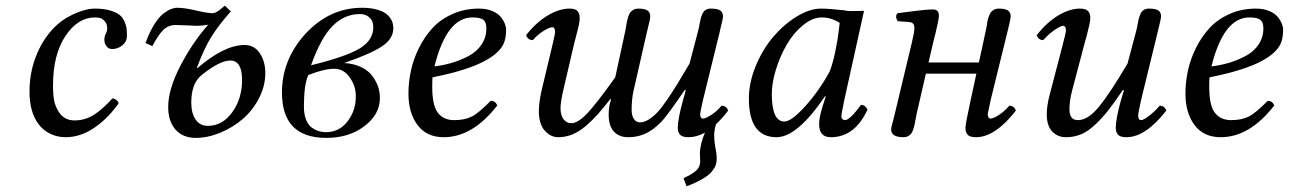

<svg xmlns="http://www.w3.org/2000/svg" viewBox="-20 -469 4498 670"><path d="M209 9.8Q179.2 9.8 153.8 -2.9Q128.4 -16.1 112.8 -38.1Q83 -79.6 83 -148.9Q83 -214.4 105 -271.2Q127 -328.1 165 -368.7Q194.8 -400.4 236.8 -419.7Q278.8 -439 311 -439Q342.3 -439 364.3 -432.4Q386.2 -425.8 397.5 -416.7Q408.7 -407.7 414.8 -393.1Q420.9 -378.4 421.9 -368.2Q422.9 -357.9 422.9 -342.8Q422.9 -324.2 407.2 -311Q391.6 -297.9 371.1 -297.9Q358.9 -297.9 351.6 -307.6Q344.2 -317.4 344.2 -330.1Q344.2 -342.3 349.1 -351.1Q354 -359.4 354 -370.1Q354 -385.3 345.9 -394.5Q337.9 -403.8 329.6 -406Q321.3 -408.2 312 -408.2Q251.5 -408.2 208.3 -343.3Q165 -278.3 165 -170.9Q165 -129.4 171.1 -108.9Q177.2 -88.4 189.9 -71.8Q208 -48.8 240.2 -48.8Q277.3 -48.8 308.1 -68.6Q338.9 -88.4 372.1 -125.5Q378.9 -125.5 385.5 -120.6Q392.1 -115.7 394 -108.4Q356 -54.7 308.1 -22.5Q260.3 9.8 209 9.8Z M705.6 -29.8Q755.9 -29.8 790.3 -77.1Q824.7 -124.5 824.7 -189.9Q824.7 -257.8 783.7 -257.8Q746.6 -257.8 683.6 -207Q647.5 -178.7 647.5 -110.8Q647.5 -73.7 662.6 -51.8Q677.7 -29.8 705.6 -29.8ZM905.8 -213.9Q905.8 -168.5 883.5 -125.7Q861.3 -83 826.4 -53.2Q791.5 -23.4 748 -5.6Q704.6 12.2 662.6 12.2Q618.2 12.2 592.5 -16.8Q566.9 -45.9 566.9 -95.2Q566.9 -156.7 608.6 -237.8Q650.4 -318.8 706.5 -382.8Q683.1 -378.9 667.5 -378.9Q657.7 -378.9 632.8 -380.4Q607.9 -381.8 593.8 -381.8Q566.9 -381.8 549.3 -364Q531.7 -346.2 511.7 -308.1L487.8 -318.8Q501.5 -356.9 518.1 -383.3Q534.7 -409.7 550 -421.4Q565.4 -433.1 576.9 -437.5Q588.4 -441.9 598.6 -441.9Q624 -441.9 664.1 -432.4Q704.1 -422.9 721.7 -422.9Q727.1 -422.9 733.4 -426Q739.7 -429.2 743.7 -432.1Q747.6 -435.1 755.1 -441.4Q762.7 -447.8 764.6 -449.2L785.6 -429.2Q746.1 -385.3 719.2 -343.3Q692.4 -301.3 666.5 -231H668.5Q762.7 -312 833.5 -312Q867.2 -312 886.5 -283.4Q905.8 -254.9 905.8 -213.9Z M1221.7 -133.8Q1221.7 -168.9 1200.4 -199Q1179.2 -229 1146.5 -229Q1110.4 -229 1055.7 -207Q1040.5 -172.9 1040.5 -97.2Q1040.5 -70.3 1048.1 -51.3Q1055.7 -32.2 1068.4 -23.4Q1081.1 -14.6 1092.8 -11.2Q1104.5 -7.8 1117.7 -7.8Q1163.6 -7.8 1192.6 -45.2Q1221.7 -82.5 1221.7 -133.8ZM1282.7 -374Q1282.7 -383.3 1279.8 -392.6Q1276.9 -401.9 1265.6 -410.9Q1254.4 -419.9 1235.8 -419.9Q1182.1 -419.9 1140.9 -378.7Q1099.6 -337.4 1065.4 -241.2Q1185.5 -270.5 1234.1 -299.3Q1282.7 -328.1 1282.7 -374ZM1243.7 -441.9Q1269.5 -441.9 1289.6 -437Q1309.6 -432.1 1321.3 -425Q1333 -418 1340.3 -408Q1347.7 -397.9 1350.1 -388.9Q1352.5 -379.9 1352.5 -370.1Q1352.5 -333.5 1312.7 -307.1Q1272.9 -280.8 1180.7 -249Q1209.5 -247.6 1232.2 -238.3Q1254.9 -229 1268.3 -216.1Q1281.7 -203.1 1290.5 -186.5Q1299.3 -169.9 1302.5 -155.5Q1305.7 -141.1 1305.7 -127Q1305.7 -69.8 1251.7 -28.8Q1197.8 12.2 1118.7 12.2Q963.9 12.2 963.9 -146Q963.9 -261.7 1046.9 -352.1Q1130.9 -441.9 1243.7 -441.9Z M1677.2 -370.1Q1677.2 -391.6 1666.5 -399.9Q1655.8 -408.2 1628.4 -408.2Q1538.6 -408.2 1496.1 -237.3Q1528.3 -241.2 1557.1 -249.8Q1585.9 -258.3 1614.5 -273.2Q1643.1 -288.1 1660.2 -313.2Q1677.2 -338.4 1677.2 -370.1ZM1489.3 -199.2Q1488.3 -191.4 1488.3 -165Q1488.3 -101.1 1508.1 -75.4Q1527.8 -49.8 1564.5 -49.8Q1601.6 -49.8 1626.2 -62.3Q1650.9 -74.7 1692.4 -117.2Q1708.5 -117.2 1715.3 -101.1Q1629.4 9.8 1528.3 9.8Q1468.8 9.8 1437 -32.7Q1405.3 -75.2 1405.3 -142.1Q1405.3 -181.6 1413.8 -221.9Q1422.4 -262.2 1441.9 -301.5Q1461.4 -340.8 1489.3 -371.1Q1517.1 -401.4 1559.1 -420.2Q1601.1 -439 1651.4 -439Q1676.8 -439 1696.3 -431.2Q1715.8 -423.3 1726.1 -411.4Q1736.3 -399.4 1741.2 -387.5Q1746.1 -375.5 1746.1 -365.2Q1746.1 -332.5 1735.8 -313Q1696.8 -239.7 1489.3 -199.2Z M2104 -69.8Q2104 -96.7 2112.3 -122.1L2110.4 -124Q2085 -91.8 2066.7 -71Q2048.3 -50.3 2024.9 -30Q2001.5 -9.8 1977.5 0Q1953.6 9.8 1928.2 9.8Q1901.4 9.8 1880.9 -13.2Q1860.4 -36.1 1860.4 -82Q1860.4 -108.4 1869.1 -149.9L1906.2 -305.2Q1917 -350.6 1917 -356.9Q1917 -374 1907.2 -374Q1897.9 -374 1877.4 -361.6Q1856.9 -349.1 1839.4 -329.1Q1821.8 -329.1 1815.9 -346.2Q1850.1 -390.1 1890.6 -414.6Q1931.2 -439 1967.3 -439Q1987.8 -439 1995.4 -430.4Q2002.9 -421.9 2002.9 -405.8Q2002.9 -397 2000.2 -383.5Q1997.6 -370.1 1990.7 -344.7L1982.9 -314L1946.3 -157.2Q1936 -112.3 1936 -91.8Q1936 -66.4 1946.8 -52.7Q1957.5 -39.1 1973.1 -39.1Q1996.6 -39.1 2029.1 -73.2Q2061.5 -107.4 2127 -199.2L2161.1 -356.9Q2162.6 -363.3 2164.6 -375.7Q2166.5 -388.2 2168 -395Q2169.4 -401.9 2172.6 -411.6Q2175.8 -421.4 2179.9 -426.3Q2184.1 -431.2 2190.9 -435.1Q2197.8 -439 2207 -439Q2230 -439 2239.5 -432.4Q2249 -425.8 2249 -412.1Q2249 -406.7 2246.8 -396.2Q2244.6 -385.7 2241 -371.6Q2237.3 -357.4 2236.3 -352.1L2190.9 -152.8Q2184.1 -122.6 2184.1 -85.9Q2184.1 -65.9 2191.9 -54Q2199.7 -42 2213.4 -42Q2228 -42 2243.9 -52Q2259.8 -62 2273.9 -76.9Q2288.1 -91.8 2308.1 -121.3Q2328.1 -150.9 2344.2 -176.8L2386.2 -247.1L2415 -356.9Q2417.5 -365.2 2420.2 -379.6Q2422.9 -394 2424.8 -402.6Q2426.8 -411.1 2431.2 -420.7Q2435.5 -430.2 2442.9 -434.6Q2450.2 -439 2460.9 -439Q2483.9 -439 2493.4 -432.4Q2502.9 -425.8 2502.9 -412.1Q2502.9 -406.7 2500.5 -396L2494.6 -372.1Q2491.7 -358.9 2490.2 -352.1L2434.1 -124Q2423.3 -76.7 2423.3 -71.8Q2423.3 -55.2 2433.1 -55.2Q2441.9 -55.2 2461.2 -67.4Q2480.5 -79.6 2498 -100.1Q2515.1 -100.1 2521 -83Q2498.5 -54.2 2479 -36.1Q2472.2 -16.6 2472.2 2.9Q2472.2 22.5 2476.1 44.9Q2481 66.9 2481 85Q2481 96.7 2477.8 106.4Q2474.6 116.2 2464.6 128.9Q2454.6 141.6 2432.4 154.8Q2410.2 168 2376 181.2L2365.2 152.8Q2379.4 146 2387.5 141.6Q2395.5 137.2 2405 129.9Q2414.6 122.6 2418.9 113.8Q2423.3 105 2423.3 94.2Q2423.3 92.3 2422.9 83.5Q2422.4 74.7 2422.4 67.9Q2422.4 35.2 2439.9 -6.3Q2411.6 9.8 2382.3 9.8Q2361.3 9.8 2353.3 1.2Q2345.2 -7.3 2345.2 -22.9Q2345.2 -52.7 2362.3 -115.2L2373 -153.8L2370.1 -155.8Q2315.4 -75.7 2293.9 -50.8Q2250 -1.5 2200.2 7.3Q2186.5 9.8 2171.4 9.8Q2140.6 9.8 2122.3 -9.8Q2104 -29.3 2104 -69.8Z M2925.3 -433.1Q2934.1 -430.7 2945.1 -430.4Q2956.1 -430.2 2972.7 -430.7Q2989.3 -431.2 2995.1 -431.2L2926.3 -120.1Q2916 -70.3 2916 -64Q2916 -56.2 2920.2 -53Q2924.3 -49.8 2928.2 -49.8Q2945.8 -49.8 2984.4 -103Q2990.7 -103 2995.4 -100.3Q3000 -97.7 3001.5 -95.2L3007.3 -86.9Q2963.4 9.8 2878.9 9.8Q2838.4 9.8 2838.4 -35.2Q2838.4 -57.1 2848.1 -89.8L2861.3 -131.8L2859.4 -133.8Q2762.2 9.8 2689.9 9.8Q2593.3 9.8 2593.3 -125Q2593.3 -181.6 2617.7 -240Q2642.1 -298.3 2679 -341.3Q2715.8 -384.3 2760.7 -411.6Q2805.7 -439 2845.2 -439Q2871.6 -439 2925.3 -433.1ZM2875 -219.2Q2886.2 -247.6 2895 -290Q2903.8 -332.5 2906.7 -360.8L2910.2 -389.2Q2880.4 -408.2 2848.1 -408.2Q2815.4 -408.2 2782.5 -381.3Q2749.5 -354.5 2726.1 -314.5Q2702.6 -274.4 2688 -227.5Q2673.3 -180.7 2673.3 -141.1Q2673.3 -44.9 2717.3 -44.9Q2741.7 -44.9 2790 -98.4Q2838.4 -151.9 2875 -219.2Z M3102.5 -71.8 3162.1 -320.8Q3170.9 -357.4 3170.9 -372.1Q3170.9 -390.6 3152.8 -392.1L3112.8 -395Q3102.1 -411.6 3111.8 -422.9L3145.5 -427.2L3180.2 -431.6Q3192.4 -433.1 3208.5 -434.6Q3224.6 -436 3235.8 -436Q3256.3 -436 3256.3 -415Q3256.3 -407.2 3253.7 -394Q3251 -380.9 3245.1 -355.5L3236.3 -320.3L3220.2 -251H3396L3418.9 -356.9Q3420.4 -363.8 3422.9 -376L3425.8 -395.5Q3427.2 -402.3 3430.7 -411.9Q3434.1 -421.4 3438 -426.5Q3441.9 -431.6 3448.7 -435.3Q3455.6 -439 3464.8 -439Q3487.8 -439 3497.3 -432.4Q3506.8 -425.8 3506.8 -412.1Q3506.8 -406.7 3504.4 -396L3499 -372.1Q3495.6 -358.9 3494.1 -352.1L3438 -124Q3426.8 -74.2 3426.8 -71.8Q3426.8 -55.2 3437 -55.2Q3445.8 -55.2 3465.1 -67.4Q3484.4 -79.6 3502 -100.1Q3519 -100.1 3524.9 -83Q3452.6 9.8 3385.7 9.8Q3364.7 9.8 3356.9 1.5Q3349.1 -6.8 3349.1 -22.9Q3349.1 -36.6 3366.2 -115.2L3387.2 -211.9H3210.9L3178.7 -71.8Q3177.2 -64.9 3175 -52.7Q3172.9 -40.5 3171.4 -33.4Q3169.9 -26.4 3166.7 -17.1Q3163.6 -7.8 3159.7 -2.7Q3155.8 2.4 3148.9 6.1Q3142.1 9.8 3132.8 9.8Q3089.8 9.8 3089.8 -17.1Q3089.8 -21.5 3091.8 -30Q3093.8 -38.6 3097.7 -52.2Z M4018.6 -352.1 3962.9 -124Q3951.7 -74.2 3951.7 -66.9Q3951.7 -49.8 3961.9 -49.8Q3969.7 -49.8 3989 -64.2Q4008.3 -78.6 4026.9 -100.1Q4043.9 -100.1 4049.8 -83Q3977.5 9.8 3910.6 9.8Q3889.6 9.8 3881.6 1.2Q3873.5 -7.3 3873.5 -22.9Q3873.5 -52.7 3890.6 -115.2L3901.9 -153.8L3898.9 -155.8Q3869.1 -111.8 3848.4 -85.2Q3827.6 -58.6 3802.7 -34.9Q3777.8 -11.2 3753.2 -0.7Q3728.5 9.8 3699.7 9.8Q3670.9 9.8 3651.9 -10Q3632.8 -29.8 3632.8 -69.8Q3632.8 -100.1 3642.6 -137.2L3686.5 -305.2Q3699.7 -355.5 3699.7 -361.8Q3699.7 -378.9 3689.5 -378.9Q3681.2 -378.9 3659.9 -364.3Q3638.7 -349.6 3620.6 -329.1Q3603.5 -329.1 3597.7 -346.2Q3631.8 -390.1 3672.1 -414.6Q3712.4 -439 3748.5 -439Q3769 -439 3776.9 -430.4Q3784.7 -421.9 3784.7 -405.8Q3784.7 -397.5 3781.5 -382.8Q3778.3 -368.2 3772.5 -345.7L3763.7 -314L3720.7 -150.9Q3711.9 -116.2 3711.9 -86.9Q3711.9 -49.8 3741.7 -49.8Q3776.4 -49.8 3814.5 -95.9Q3852.5 -142.1 3914.6 -247.1L3943.8 -356.9Q3946.3 -365.2 3949 -379.6Q3951.7 -394 3953.6 -402.6Q3955.6 -411.1 3960 -420.7Q3964.4 -430.2 3971.7 -434.6Q3979 -439 3989.7 -439Q4012.7 -439 4022.2 -432.4Q4031.7 -425.8 4031.7 -412.1Q4031.7 -405.3 4025.6 -381.3Q4019.5 -357.4 4018.6 -352.1Z M4388.7 -370.1Q4388.7 -391.6 4377.9 -399.9Q4367.2 -408.2 4339.8 -408.2Q4250 -408.2 4207.5 -237.3Q4239.7 -241.2 4268.6 -249.8Q4297.4 -258.3 4325.9 -273.2Q4354.5 -288.1 4371.6 -313.2Q4388.7 -338.4 4388.7 -370.1ZM4200.7 -199.2Q4199.7 -191.4 4199.7 -165Q4199.7 -101.1 4219.5 -75.4Q4239.3 -49.8 4275.9 -49.8Q4313 -49.8 4337.6 -62.3Q4362.3 -74.7 4403.8 -117.2Q4419.9 -117.2 4426.8 -101.1Q4340.8 9.8 4239.7 9.8Q4180.2 9.8 4148.4 -32.7Q4116.7 -75.2 4116.7 -142.1Q4116.7 -181.6 4125.2 -221.9Q4133.8 -262.2 4153.3 -301.5Q4172.9 -340.8 4200.7 -371.1Q4228.5 -401.4 4270.5 -420.2Q4312.5 -439 4362.8 -439Q4388.2 -439 4407.7 -431.2Q4427.2 -423.3 4437.5 -411.4Q4447.8 -399.4 4452.6 -387.5Q4457.5 -375.5 4457.5 -365.2Q4457.5 -332.5 4447.3 -313Q4408.2 -239.7 4200.7 -199.2Z"/></svg>

Font: Linux Libertine G
Style: Italic
Weight: 400
Italic angle: -12°
Designer: Philipp H. Poll
Foundry: Philipp H. Poll
Version: Version 5.1.3